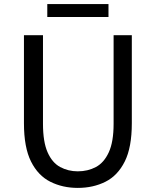

<svg xmlns="http://www.w3.org/2000/svg" viewBox="-20 -905 761 938"><path d="M360 13Q286 13 226 -17Q166 -47 131.5 -116Q97 -185 97 -303V-733H190V-300Q190 -212 212.5 -161Q235 -110 274 -89Q313 -68 360 -68Q409 -68 448.5 -89Q488 -110 511.5 -161Q535 -212 535 -300V-733H624V-303Q624 -185 589.5 -116Q555 -47 495 -17Q435 13 360 13ZM211 -822V-885H510V-822Z"/></svg>

Font: Noto Sans CJK KR Regular (TTF)
Style: Regular
Weight: 400
Designer: Ryoko NISHIZUKA 西塚涼子 (kana & ideographs); Paul D. Hunt (Latin, Greek & Cyrillic); Wenlong ZHANG 张文龙 (bopomofo); Sandoll 
Foundry: Adobe Systems Incorporated
Version: Version 1.004;PS 1.004;hotconv 1.0.82;makeotf.lib2.5.63406